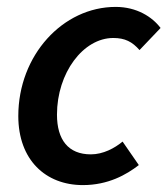

<svg xmlns="http://www.w3.org/2000/svg" viewBox="-20 -524 485 556"><path d="M220 12C293 12 346 -18 382 -46L335 -114C312 -95 279 -77 243 -77C178 -77 145 -119 145 -192C145 -313 221 -414 308 -414C342 -414 363 -403 384 -379L445 -443C421 -475 376 -504 315 -504C162 -504 33 -364 33 -188C33 -61 112 12 220 12Z"/></svg>

Font: Source Sans Pro Semibold
Style: Italic
Weight: 600
Italic angle: -11°
Designer: Paul D. Hunt
Foundry: Adobe Systems Incorporated
Version: Version 3.006;hotconv 1.0.111;makeotfexe 2.5.65597